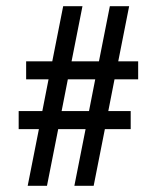

<svg xmlns="http://www.w3.org/2000/svg" viewBox="-20 -597 504 617"><path d="M116 -240 136 -342H64V-400H148L183 -577H245L210 -400H298L333 -577H395L360 -400H424V-342H348L328 -240H400V-182H317L281 0H219L255 -182H167L131 0H69L105 -182H40V-240ZM178 -240H266L286 -342H198Z"/></svg>

Font: Bigshot One
Style: Regular
Weight: 400
Designer: Gesine Todt
Foundry: Gesine Todt
Version: Version 1.001